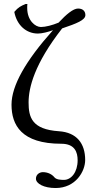

<svg xmlns="http://www.w3.org/2000/svg" viewBox="-20 -718 481 967"><path d="M260 229C362 229 409 144 409 88C409 4 366 -51 277 -57C140 -66 124 -128 124 -202C124 -276 153 -396 293 -575C367 -600 410 -617 410 -642C410 -660 399 -675 373 -675C349 -675 314 -646 275 -604C244 -591 209 -582 186 -582C158 -582 117 -614 117 -678C117 -685 117 -692 118 -698H109C86 -688 72 -682 52 -658C65 -590 113 -549 171 -549C191 -549 223 -557 247 -566C110 -413 38 -287 38 -191C38 -88 88 6 289 6C357 6 371 49 371 89C371 149 339 188 302 188C286 188 264 187 254 175C243 161 222 149 196 149C180 149 161 160 161 182C161 207 201 229 260 229Z"/></svg>

Font: Libertinus Math
Style: Regular
Weight: 400
Designer: Philipp H. Poll, Khaled Hosny
Foundry: Caleb Maclennan
Version: Version 7.050;RELEASE